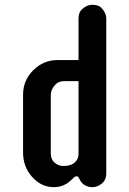

<svg xmlns="http://www.w3.org/2000/svg" viewBox="-20 -771 540 801"><path d="M423.3 -47.4Q423.3 -10.3 388.2 4.9Q377.4 9.8 364.7 9.8Q352.1 9.8 342.8 5.9Q333.5 2 327.1 -2.9Q318.4 -10.7 314.7 -18.1Q311 -25.4 308.1 -30.5Q305.2 -35.6 299.3 -35.6Q293.5 -35.6 289.1 -31.2L280.3 -22.9Q248.5 9.8 204.6 9.8Q151.9 9.8 113.8 -33.2Q76.2 -75.2 76.2 -134.8V-376Q76.2 -435.5 118.7 -478Q161.1 -520.5 220.7 -520.5H307.6V-693.4Q307.6 -717.8 319.8 -730Q340.8 -751 365.2 -751Q390.1 -751 402.3 -738.8Q423.3 -717.8 423.3 -693.4ZM191.9 -130.4Q191.9 -105.5 208.3 -92Q224.6 -78.6 242.9 -78.6Q261.2 -78.6 271.7 -82Q282.2 -85.4 290 -91.8Q307.6 -105.5 307.6 -127.9V-432.6H249.5Q225.6 -432.6 212.9 -419.9Q191.9 -398.9 191.9 -374.5Z"/></svg>

Font: Supermercado
Style: Regular
Weight: 400
Designer: James Grieshaber
Foundry: James Grieshaber
Version: Version 1.002